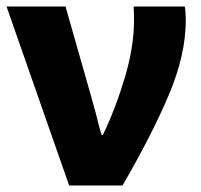

<svg xmlns="http://www.w3.org/2000/svg" viewBox="-21 -516 612 586"><path d="M252 -240Q271 -173 272 -168Q282 -126 289 -104H293Q333 -188 360.5 -281Q388 -374 388 -453Q388 -481 387 -496H543Q546 -480 546 -454Q546 -349 494.5 -227Q443 -105 353 50H190L-1 -496H179Z"/></svg>

Font: BM Euljiro oraeorae
Style: Regular
Weight: 400
Designer: Bongjin Kim; Bomjun Kim; Myungsoo Han; Hyesun Chae; Mikyoung Jeong; Wujin Sim; Minjae Kang; Suwha Jang;
Foundry: Sandoll Inc.
Version: Version 1.000;hotconv 1.0.109;makeexe 2.5.65596